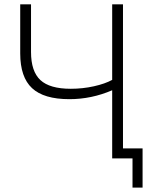

<svg xmlns="http://www.w3.org/2000/svg" viewBox="-20 -730 723 885"><path d="M546.9 -45.9H637.2V134.8H590.8V0H497.1V-314Q401.9 -272.9 299.8 -272.9Q182.1 -272.9 127.7 -323.7Q73.2 -374.5 73.2 -483.9V-710H123V-490.2Q123 -400.9 166.3 -360.8Q209.5 -320.8 306.2 -320.8Q361.3 -320.8 412.8 -332.3Q464.4 -343.8 497.1 -361.8V-710H546.9Z"/></svg>

Font: Rawline Light
Style: Regular
Weight: 300
Designer: Matt McInerney, Pablo Impallari, Rodrigo Fuenzalida
Foundry: Matt McInerney, Pablo Impallari, Rodrigo Fuenzalida
Version: Version 4.020;PS 004.020;hotconv 1.0.88;makeotf.lib2.5.64775